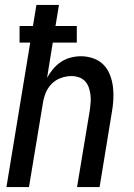

<svg xmlns="http://www.w3.org/2000/svg" viewBox="-20 -755 540 775"><path d="M6 0 102 -583H59V-650H113L127 -735H218L204 -650H290V-583H193L170 -441Q180 -459 194 -476Q208 -493 226 -505Q244 -517 265 -522.5Q286 -528 306 -528Q332 -528 356.5 -519.5Q381 -511 398 -493.5Q415 -476 424 -452.5Q433 -429 436 -404Q439 -379 437.5 -352.5Q436 -326 431 -299L382 0H291L343 -313Q345 -328 346 -343.5Q347 -359 345 -374Q343 -389 338 -403Q333 -417 323 -427.5Q313 -438 298.5 -443Q284 -448 269 -448Q248 -448 226.5 -440.5Q205 -433 189 -417Q173 -401 164.5 -380Q156 -359 153 -338L97 0Z"/></svg>

Font: Iosevka Medium Oblique
Style: Regular
Weight: 500
Italic angle: -9°
Monospace: yes
Designer: Belleve Invis
Foundry: Belleve Invis
Version: Version 32.5.0; ttfautohint (v1.8.4)